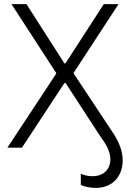

<svg xmlns="http://www.w3.org/2000/svg" viewBox="-20 -720 634 936"><path d="M578 62C578 -4 543 -55 512 -101L339 -362V-365L558 -700H486L299 -411H294L109 -700H36L254 -364V-361L16 0H87L294 -315H300L462 -66C484 -33 518 7 518 57C518 107 483 139 431 139C412 139 391 135 374 127V182C394 191 422 196 448 196C526 196 578 142 578 62Z"/></svg>

Font: Fixel Display Light
Style: Regular
Weight: 300
Designer: AlfaBravo + MacPaw
Foundry: Kyrylo Tkachov, Marchela Mozhyna, Serhii Makarenko, Maria Weinstein, Zakhar Kryvoshyya
Version: Version 1.211